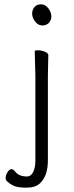

<svg xmlns="http://www.w3.org/2000/svg" viewBox="-20 -713 341 890"><path d="M143 -613Q129 -631 129 -649.5Q129 -668 140 -680.5Q151 -693 170.5 -693Q190 -693 204 -674.5Q218 -656 218 -637.5Q218 -619 206.5 -607Q195 -595 176 -595Q157 -595 143 -613ZM204 -457 202 -364V30Q202 103 165 137Q144 157 101.5 157Q59 157 39 146Q6 128 6 113.5Q6 99 15 85Q24 71 32.5 71Q41 71 50 82Q68 105 104 105Q124 105 134 84Q144 63 144 31V-364L141 -475Q141 -480 156 -480Q171 -480 187.5 -473.5Q204 -467 204 -457ZM50 82Z"/></svg>

Font: ToneOZ-Pinyin-WenKai-Light
Style: Light
Weight: 300
Designer: Fontworks Inc.
Foundry: ToneOZ
Version: Version 0.240331